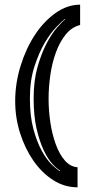

<svg xmlns="http://www.w3.org/2000/svg" viewBox="-20 -684 373 822"><path d="M312 118Q256 118 207.5 87Q159 56 123 4Q87 -48 66 -114Q45 -180 45 -251Q45 -327 68 -401.5Q91 -476 129 -534Q167 -592 217.5 -628Q268 -664 323 -664V-577Q287 -568 261.5 -536.5Q236 -505 219.5 -460Q203 -415 195.5 -363Q188 -311 188 -261Q188 -211 195.5 -160.5Q203 -110 218.5 -67Q234 -24 257.5 3Q281 30 312 32ZM237 49V46Q224 39 204.5 18Q185 -3 167 -41Q149 -79 136.5 -133.5Q124 -188 124 -263Q124 -338 140.5 -396.5Q157 -455 179 -497Q201 -539 223.5 -565Q246 -591 258 -600V-603Q246 -594 221 -568Q196 -542 171 -500Q146 -457 127 -398Q108 -339 108 -263Q108 -187 123 -131.5Q138 -76 159 -38Q180 0 202 21Q224 42 237 49Z"/></svg>

Font: Alumni Sans Inline One
Style: Regular
Weight: 400
Designer: Robert E. Leuschke
Foundry: Robert E. Leuschke
Version: Version 1.100; ttfautohint (v1.8.3)